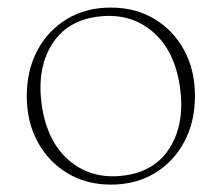

<svg xmlns="http://www.w3.org/2000/svg" viewBox="-20 -490 600 520"><path d="M280.5 -469.5Q346.5 -469.5 398 -438.8Q449.5 -408 478.8 -354Q508 -300 508 -230Q508 -160 479 -105.8Q450 -51.5 398.8 -20.8Q347.5 10 280 10Q214 10 162.8 -20.8Q111.5 -51.5 82 -105.8Q52.5 -160 52.5 -229.5Q52.5 -300 81.5 -354Q110.5 -408 161.8 -438.8Q213 -469.5 280.5 -469.5ZM315 -14.5Q400 -25 440.5 -90.8Q481 -156.5 467.5 -253.5Q453 -354.5 392.2 -405.2Q331.5 -456 245.5 -445Q160.5 -434.5 120 -368.8Q79.5 -303 93 -206Q107.5 -105.5 168.2 -54.5Q229 -3.5 315 -14.5Z"/></svg>

Font: Fraunces 9pt S000 Thin
Style: Regular
Weight: 100
Version: Version 1.000; ttfautohint (v1.8.3)